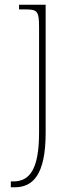

<svg xmlns="http://www.w3.org/2000/svg" viewBox="-20 -556 324 816"><path d="M26 240H42C120 240 174 187 174 8V-536H61V-516H86C137 -516 146 -511 146 -442V8C146 165 105 215 37 215H26Z"/></svg>

Font: Noto Serif Malayalam Thin
Style: Regular
Weight: 100
Designer: Indian type Foundry, Jelle Bosma, Monotype Design Team
Foundry: Monotype Imaging Inc.
Version: Version 2.104